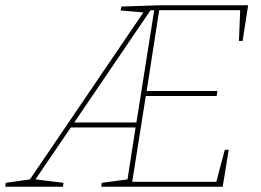

<svg xmlns="http://www.w3.org/2000/svg" viewBox="-55 -712 996 732"><path d="M-35 0 -33 -15 66 -29 55 -22 496 -671 499 -664 405 -672 408 -687 556 -692H891L870 -556H856L861 -680L867 -673H545L553 -680L503 -358L497 -365H774L771 -346H494L502 -353L448 -12L442 -19H776L768 -12L802 -141H817L794 0H331L333 -15L438 -29L430 -21L463 -233L469 -226H208L219 -232L76 -22L73 -29L187 -15L185 0ZM224 -239 221 -245H472L464 -238L534 -680L540 -673H512L523 -679Z"/></svg>

Font: Bitter Thin
Style: Italic
Weight: 100
Italic angle: -9°
Designer: Sol Matas, and Bitter project Authors
Foundry: Sol Matas
Version: Version 2.002